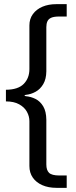

<svg xmlns="http://www.w3.org/2000/svg" viewBox="-20 -743 368 924"><path d="M252 161Q213 161 183.8 148.2Q154.5 135.5 138 112Q121.5 88.5 121.5 56V-160Q121.5 -183.5 109.5 -205.2Q97.5 -227 72.2 -241Q47 -255 8.5 -255V-311Q67 -311.5 94.2 -339.2Q121.5 -367 121.5 -410.5V-620.5Q121.5 -652.5 138.5 -675.5Q155.5 -698.5 184.5 -710.8Q213.5 -723 250.5 -723H301V-663.5H265Q239.5 -663.5 226.2 -657.5Q213 -651.5 208 -640Q203 -628.5 203 -612.5V-399.5Q202.5 -362.5 188.2 -338.2Q174 -314 151.5 -301.5Q129 -289 104.5 -286.5Q98.5 -286 98.2 -283.5Q98 -281 104.5 -280Q128.5 -278 151 -266.8Q173.5 -255.5 188 -231.2Q202.5 -207 203 -166.5V48.5Q203 76 216.2 88.8Q229.5 101.5 265.5 101.5H301V161Z"/></svg>

Font: Public Sans Thin
Style: Regular
Weight: 400
Version: Version 2.001